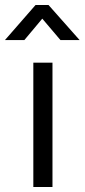

<svg xmlns="http://www.w3.org/2000/svg" viewBox="-62 -752 340 772"><path d="M72 0V-500H149V0ZM-42 -591 81 -732H133L258 -591H181L108 -677L36 -591Z"/></svg>

Font: Cairo Play
Style: Regular
Weight: 400
Designer: Mohamed Gaber, Accademia di Belle Arti di Urbino
Foundry: Kief Type Foundry, Accademia di Belle Arti di Urbino
Version: Version 3.119